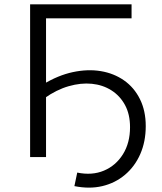

<svg xmlns="http://www.w3.org/2000/svg" viewBox="-20 -720 741 880"><path d="M118 0V-700H583V-636H172L191 -656V0ZM321 133 334 71Q402 85 456.5 62Q511 39 543.5 -13Q576 -65 576 -137Q576 -196 553 -238.5Q530 -281 490.5 -306Q451 -331 401 -336Q351 -341 295 -325Q239 -309 184 -270L177 -333Q246 -375 314 -389.5Q382 -404 442 -394Q502 -384 548.5 -351.5Q595 -319 621.5 -265.5Q648 -212 648 -142Q648 -71 623 -14Q598 43 553 81Q508 119 449 133Q390 147 321 133Z"/></svg>

Font: MOST Montserrat
Style: Regular
Weight: 400
Designer: Julieta Ulanovsky
Foundry: Julieta Ulanovsky
Version: Version 8.000;March 11, 2024;FontCreator 15.0.0.2926 64-bit